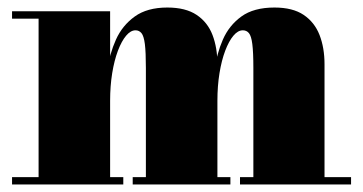

<svg xmlns="http://www.w3.org/2000/svg" viewBox="-20 -490 964 510"><path d="M272.5 -460V-19.5H307.5V0H12V-19.5H82.5V-440.5H12V-460ZM557.5 -319.5V-19.5H592V0H332.5V-19.5H367.5V-309.5Q367.5 -351.5 364.8 -373Q362 -394.5 355.8 -402Q349.5 -409.5 340 -409.5Q327 -409.5 315 -395.2Q303 -381 293.2 -355.2Q283.5 -329.5 278 -295.5Q272.5 -261.5 272.5 -222.5H259Q259 -261 265 -304Q271 -347 288 -384.8Q305 -422.5 338 -446.2Q371 -470 424.5 -470Q473 -470 502.2 -450.5Q531.5 -431 544.5 -397Q557.5 -363 557.5 -319.5ZM842 -319.5V-19.5H912.5V0H617.5V-19.5H653V-309.5Q653 -351.5 650.2 -373Q647.5 -394.5 641.2 -402Q635 -409.5 625 -409.5Q612 -409.5 600 -395.2Q588 -381 578.2 -355.2Q568.5 -329.5 563 -295.5Q557.5 -261.5 557.5 -222.5H545Q545 -261 550.2 -304Q555.5 -347 572 -384.8Q588.5 -422.5 621.2 -446.2Q654 -470 709 -470Q757.5 -470 786.5 -450.5Q815.5 -431 828.8 -397Q842 -363 842 -319.5Z"/></svg>

Font: Bodoni Moda 11pt Black
Style: Regular
Weight: 900
Designer: Owen Earl
Foundry: indestructible type
Version: Version 2.004